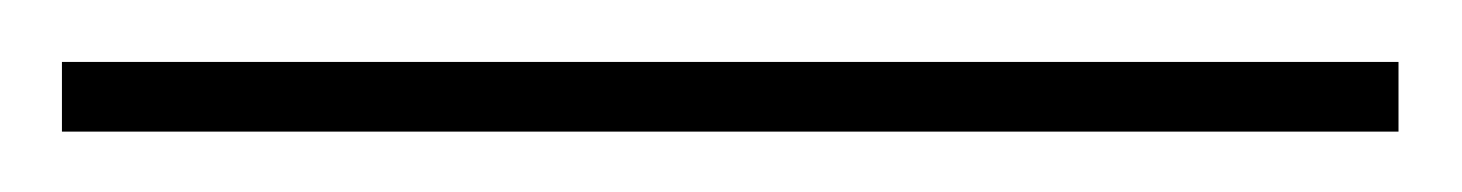

<svg xmlns="http://www.w3.org/2000/svg" viewBox="-20 -20 472 62"><path d="M431.6 0V22.5H0V0Z"/></svg>

Font: Inter 20pt Thin
Style: Regular
Weight: 250
Version: Version 4.001;git-66647c0bb